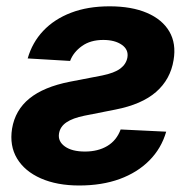

<svg xmlns="http://www.w3.org/2000/svg" viewBox="-20 -568 594 599"><path d="M66.4 -385.7Q80.6 -435.5 115 -471.9Q149.4 -508.3 201.7 -528.3Q253.9 -548.3 321.8 -548.3Q390.6 -548.3 438.5 -527.8Q486.3 -507.3 508.3 -469.7Q530.3 -432.1 521.5 -380.4Q511.7 -320.3 467 -281.2Q422.4 -242.2 339.8 -226.1L243.2 -207Q207 -199.7 187.3 -186.3Q167.5 -172.9 164.1 -151.4Q160.2 -127 182.4 -111.1Q204.6 -95.2 245.1 -95.2Q285.6 -95.2 314.7 -112.5Q343.8 -129.9 356.4 -164.1L498.5 -157.2Q483.4 -105 446 -67.4Q408.7 -29.8 353.3 -9.5Q297.9 10.7 227.1 10.7Q157.7 10.7 107.4 -11.5Q57.1 -33.7 33.2 -73.5Q9.3 -113.3 17.6 -166.5Q27.3 -224.6 71.8 -260.7Q116.2 -296.9 197.8 -313L298.8 -332.5Q336.9 -340.3 355.2 -354Q373.5 -367.7 377.4 -388.2Q381.8 -413.1 360.1 -428.2Q338.4 -443.4 302.2 -443.4Q262.2 -443.4 235.6 -424.3Q209 -405.3 198.7 -377.9Z"/></svg>

Font: Inter 17pt
Style: Bold Italic
Weight: 700
Italic angle: -9.3988°
Version: Version 4.001;git-66647c0bb